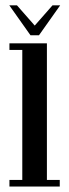

<svg xmlns="http://www.w3.org/2000/svg" viewBox="-20 -682 251 702"><path d="M14.5 0V-24H61.5V-499.5H14.5V-523.5H151.5V-24H198.5V0ZM91.5 -553 14 -662.5H42L107 -588.5L172 -662.5H200L122.5 -553Z"/></svg>

Font: Imbue 50pt Medium
Style: Regular
Weight: 500
Designer: Tyler Finck
Foundry: Etcetera Type Company
Version: Version 1.102; ttfautohint (v1.8.3)